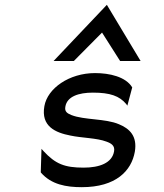

<svg xmlns="http://www.w3.org/2000/svg" viewBox="-20 -765 681 796"><path d="M286 -512 403 -630 478 -512H563L423 -745L202 -512ZM150 -49C193 0 254 11 319 11C461 11 525 -57 539 -136C550 -201 517 -232 473 -250C417 -274 329 -267 276 -288C259 -295 247 -302 251 -323C258 -365 306 -381 365 -381C437 -381 475 -367 503 -334L508 -327L528 -402V-403C501 -447 434 -462 374 -462C267 -462 177 -399 164 -325C149 -241 210 -215 272 -203C318 -193 382 -193 421 -178C441 -171 457 -161 453 -138C445 -89 392 -70 327 -70C248 -70 210 -85 160 -139L152 -148L149 -51Z"/></svg>

Font: Charger Monospace
Style: Regular
Weight: 400
Designer: Jasper
Foundry: Cannot Into Space Fonts
Version: Version 0.980